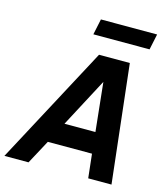

<svg xmlns="http://www.w3.org/2000/svg" viewBox="-165 -965 930 1062"><g transform="rotate(15 300.0 -433.5)"><path d="M-40 0 320.8 -675.8H497.1L573.2 0H439.9L424.8 -137.2H171.9L98.1 0ZM234.9 -257.8H412.1L382.8 -537.1ZM261.2 -776.9 280.3 -867.2H602.1L583 -776.9Z"/></g></svg>

Font: Clear Sans
Style: Bold Italic
Weight: 700
Italic angle: -12°
Foundry: Intel Corporation
Version: Version 1.00